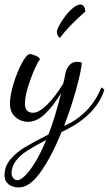

<svg xmlns="http://www.w3.org/2000/svg" viewBox="-40 -548 481 848"><path d="M-20 227Q-20 187 5.5 156.5Q31 126 68 103.5Q105 81 174 46Q204 -31 230 -137Q194 -78 158 -44Q122 -10 84 -10Q52 -10 28 -31Q4 -52 4 -91Q4 -127 20 -179Q36 -231 57 -270Q78 -309 92 -309Q101 -309 118.5 -301.5Q136 -294 136 -286Q116 -257 93 -192.5Q70 -128 70 -90Q70 -50 106 -50Q133 -50 169.5 -87Q206 -124 239 -178Q244 -195 249 -224Q253 -243 265.5 -259Q278 -275 300 -275Q309 -275 321 -272Q321 -245 298.5 -161Q276 -77 243 8Q293 -12 337 -54.5Q381 -97 408 -162L421 -152Q384 -35 232 35Q188 143 139.5 211.5Q91 280 43 280Q16 280 -2 266Q-20 252 -20 227ZM164 70Q111 98 80.5 117.5Q50 137 30.5 162Q11 187 11 218Q11 228 18 238Q25 248 38 248Q49 248 69 229.5Q89 211 114 171Q139 131 164 70ZM211 -407Q211 -419 229.5 -449.5Q248 -480 272.5 -504Q297 -528 315 -528Q334 -528 337 -497Q263 -433 225 -381Q218 -384 214.5 -392.5Q211 -401 211 -407Z"/></svg>

Font: Dancing Script
Style: Regular
Weight: 400
Designer: Pablo Impallari
Foundry: Pablo Impallari
Version: Version 2.000